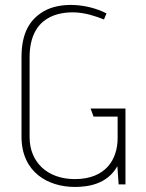

<svg xmlns="http://www.w3.org/2000/svg" viewBox="-20 -729 577 759"><path d="M476 0V-300H338L350 -268H445V-183C445 -99 398 -21 276 -21C167 -21 97 -88 97 -187V-502C97 -667 216 -682 277 -680C320 -678 358 -665 391 -652L401 -676C323 -716 217 -722 152 -684C99 -652 65 -601 65 -503V-189C65 -47 171 10 276 10C329 10 404 -1 444 -72L449 0Z"/></svg>

Font: Advent Pro
Style: ExtraLight
Weight: 250
Designer: Andreas Kalpakidis
Foundry: Andreas Kalpakidis
Version: Version 2.002 2007